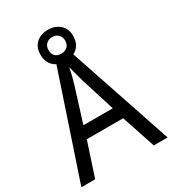

<svg xmlns="http://www.w3.org/2000/svg" viewBox="-208 -986 986 1097"><g transform="rotate(-30 285.0 -437.5)"><path d="M478 0 404 -222H164L91 0H0L240 -716H328L569 0ZM311 -524Q308 -535 302.5 -555Q297 -575 291.5 -595.5Q286 -616 283 -629Q278 -601 270.5 -573Q263 -545 257 -524L187 -301H381ZM284 -668Q235 -668 205.5 -696Q176 -724 176 -772Q176 -820 205.5 -847.5Q235 -875 284 -875Q330 -875 361 -848Q392 -821 392 -773Q392 -724 362 -696Q332 -668 284 -668ZM284 -718Q308 -718 323.5 -732.5Q339 -747 339 -772Q339 -797 323.5 -812Q308 -827 284 -827Q260 -827 244.5 -812Q229 -797 229 -772Q229 -747 243 -732.5Q257 -718 284 -718Z"/></g></svg>

Font: Noto Sans Sinhala SemiCondensed
Style: Regular
Weight: 400
Width: 4
Designer: Jelle Bosma - Monotype Design Team
Foundry: Monotype Imaging Inc.
Version: Version 2.006; ttfautohint (v1.8.4.7-5d5b)